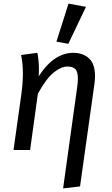

<svg xmlns="http://www.w3.org/2000/svg" viewBox="-20 -832 624 1065"><path d="M194 -408Q239 -477 287 -508Q335 -539 386 -539Q440 -539 473.5 -508.5Q507 -478 507 -410Q507 -390 504 -368L424 202L330 213L408 -348Q410 -362 411 -373.5Q412 -385 412 -395Q412 -436 397 -449.5Q382 -463 354 -463Q319 -463 277.5 -429.5Q236 -396 190 -312L147 0H55L98 -306Q107 -373 107 -423Q107 -452 104.5 -477.5Q102 -503 97 -527L187 -539Q190 -529 193 -501.5Q196 -474 196 -445Q196 -435 195.5 -425.5Q195 -416 194 -408ZM293 -601 360 -812 457 -794 359 -589Z"/></svg>

Font: Yekcdsyqcyvpieeyorgstswgcgt
Style: Regular
Weight: 400
Italic angle: -8°
Designer: Carrois Corporate & Edenspiekermann
Foundry: Carrois Corporate GbR & Edenspiekermann AG
Version: Version 2.001